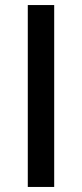

<svg xmlns="http://www.w3.org/2000/svg" viewBox="-20 -740 324 760"><path d="M90 0V-720H194.5V0Z"/></svg>

Font: Manrope KiralyPet SmBd KiralyPet
Style: Regular
Weight: 600
Designer: Mikhail Sharanda
Foundry: Mikhail Sharanda
Version: Version 4.502